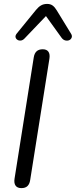

<svg xmlns="http://www.w3.org/2000/svg" viewBox="-20 -967 392 994"><path d="M90.7 6.9Q69.9 6.9 60.7 -5.9Q51.5 -18.7 55.4 -42.6L154.8 -670.2Q158.2 -691.1 169.6 -701.5Q180.9 -711.9 201.3 -711.9Q221.6 -711.9 230.6 -699.3Q239.6 -686.7 235.7 -662.4L136.3 -35.3Q133.4 -14.9 122.5 -4Q111.6 6.9 90.7 6.9ZM106.6 -767.3Q97.7 -758.1 87.5 -757.1Q77.2 -756.1 69.7 -761.2Q62.1 -766.3 60.4 -774.8Q58.7 -783.4 67 -793.7L166.5 -915.8Q179.2 -931.5 192.7 -939.1Q206.1 -946.7 224.2 -946.7Q241.3 -946.7 252.8 -938.1Q264.2 -929.6 274 -913L346.8 -794.1Q354.6 -782.4 351.2 -772.9Q347.7 -763.3 338.7 -759.2Q329.7 -755.1 318.5 -757.6Q307.2 -760.1 298.9 -771.3L217.9 -883.8Z"/></svg>

Font: Nunito ExtraLight
Style: Italic
Weight: 200
Italic angle: -9°
Designer: Vernon Adams
Foundry: Vernon Adams
Version: Version 3.602